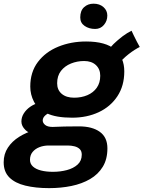

<svg xmlns="http://www.w3.org/2000/svg" viewBox="-84 -748 762 1018"><path d="M298.5 -124Q212 -124 163.8 -147.5Q115.5 -171 96 -208.8Q76.5 -246.5 76.5 -289Q76.5 -366 117 -419.5Q157.5 -473 225 -500.5Q292.5 -528 372.5 -528Q477 -528 526 -485.2Q575 -442.5 575 -369.5Q575 -293 538.5 -237.8Q502 -182.5 439.5 -153.2Q377 -124 298.5 -124ZM176.5 249.5Q105 249.5 50.5 236.2Q-4 223 -34.2 193Q-64.5 163 -64.5 112.5Q-64.5 68.5 -42.2 34.8Q-20 1 17.5 -22.5Q55 -46 101 -59.2Q147 -72.5 194.5 -75Q225.5 -76.5 258 -77.2Q290.5 -78 334.5 -78Q405 -78 445.2 -49Q485.5 -20 485.5 38.5Q485.5 96 461 136.2Q436.5 176.5 393.5 201.5Q350.5 226.5 294.8 238Q239 249.5 176.5 249.5ZM196.5 163Q235.5 163 270.5 153.8Q305.5 144.5 327.5 124.5Q349.5 104.5 349.5 72Q349.5 53 338.8 42.5Q328 32 311 27.8Q294 23.5 275 23.5Q252 23.5 224.5 23.5Q197 23.5 173.5 23.5Q148 23.5 125.2 32.2Q102.5 41 88.8 57.8Q75 74.5 75 99.5Q75 120.5 90.5 134.8Q106 149 133.5 156Q161 163 196.5 163ZM124.5 -26.5Q73 -37.5 51.2 -58.5Q29.5 -79.5 29.5 -103.5Q29.5 -127 42.5 -147.2Q55.5 -167.5 76.5 -182Q97.5 -196.5 120 -202L196 -156Q170.5 -149 156.5 -136.5Q142.5 -124 142.5 -109.5Q142.5 -96 155.5 -85.5Q168.5 -75 194.5 -75ZM309 -230Q348 -230 379.5 -243.5Q411 -257 429.2 -283Q447.5 -309 447.5 -346.5Q447.5 -381.5 424.5 -403Q401.5 -424.5 362 -424.5Q325 -424.5 292.2 -411.2Q259.5 -398 239.2 -372Q219 -346 219 -306.5Q219 -271 243.2 -250.5Q267.5 -230 309 -230ZM545.5 -407.5 483.5 -473Q495.5 -492.5 518 -514.5Q540.5 -536.5 566.2 -555.8Q592 -575 613.5 -585Q617.5 -576 625.5 -559.5Q633.5 -543 642.2 -526.2Q651 -509.5 657 -499Q645.5 -493.5 629.8 -483.5Q614 -473.5 597.8 -460.8Q581.5 -448 567.5 -434.2Q553.5 -420.5 545.5 -407.5ZM412 -728.5Q444 -728.5 464.5 -710.5Q485 -692.5 485 -665.5Q485 -637 467 -615.8Q449 -594.5 420.5 -594.5Q388 -594.5 364.8 -610.5Q341.5 -626.5 341.5 -655.5Q341.5 -691.5 361.8 -710Q382 -728.5 412 -728.5Z"/></svg>

Font: Grandstander Thin SemiBold
Style: Italic
Weight: 600
Italic angle: -15°
Version: Version 1.200